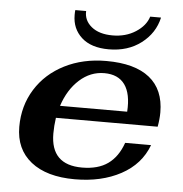

<svg xmlns="http://www.w3.org/2000/svg" viewBox="-51 -753 775 812"><g transform="rotate(5 336.0 -346.5)"><path d="M189 -175Q189 -42 322 -42Q390 -42 432 -72Q474 -102 495 -162H605Q574 -79 491.5 -34.5Q409 10 296 10Q176 10 109.5 -43Q43 -96 43 -191Q43 -280 87 -350.5Q131 -421 209 -460.5Q287 -500 386 -500Q507 -500 569.5 -450Q632 -400 632 -303Q632 -275 626 -242H194Q189 -207 189 -175ZM207 -294H492Q497 -370 469 -409Q441 -448 382 -448Q323 -448 276.5 -406Q230 -364 207 -294ZM235 -682Q235 -696 236 -703H282Q280 -663 312.5 -636.5Q345 -610 402 -610Q458 -610 500 -637Q542 -664 554 -703H600Q585 -636 528.5 -593Q472 -550 391 -550Q316 -550 275.5 -587Q235 -624 235 -682Z"/></g></svg>

Font: Fahkwang
Style: Bold Italic
Weight: 700
Italic angle: -10°
Designer: Suppakit Chalermlarp | Katatrad Co.,Ltd.
Foundry: Cadson Demak Co.,Ltd.
Version: Version 1.000; ttfautohint (v1.6)